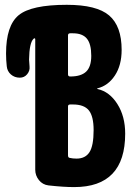

<svg xmlns="http://www.w3.org/2000/svg" viewBox="-20 -760 540 790"><path d="M294.9 -107.4Q331.1 -107.4 348.1 -133.8Q365.2 -160.2 365.2 -224.6Q365.2 -281.2 345.7 -305.7Q326.2 -330.1 280.3 -330.1H268.6Q259.8 -330.1 259.8 -322.3V-121.1Q259.8 -111.3 266.6 -110.4Q279.3 -107.4 294.9 -107.4ZM259.8 -614.3V-454.1Q259.8 -445.3 268.6 -445.3H269.5Q313.5 -445.3 334.5 -465.3Q355.5 -485.4 355.5 -530.3Q355.5 -579.1 337.4 -601.1Q319.3 -623 280.3 -623H268.6Q259.8 -623 259.8 -614.3ZM381.8 -393.6Q430.7 -382.8 462.9 -332Q495.1 -281.2 495.1 -210Q495.1 9.8 285.2 9.8Q241.2 9.8 179.7 2.9Q155.3 0 140.1 -19Q125 -38.1 125 -61.5V-597.7Q125 -605.5 118.2 -600.6Q100.6 -584 99.6 -514.6Q99.6 -505.9 101.6 -486.3Q103.5 -468.8 91.8 -454.6Q80.1 -440.4 61.5 -440.4Q40 -440.4 24.9 -453.6Q9.8 -466.8 7.8 -487.3Q4.9 -512.7 4.9 -540Q4.9 -654.3 56.6 -697.3Q108.4 -740.2 254.9 -740.2Q377.9 -740.2 429.2 -696.3Q480.5 -652.3 480.5 -554.7Q480.5 -491.2 452.6 -449.2Q424.8 -407.2 380.9 -396.5Q379.9 -396.5 379.9 -395Q379.9 -393.6 381.8 -393.6Z"/></svg>

Font: Rounded Mgen+ 1m bold
Style: Bold
Weight: 700
Designer: [Source Han Sans]
Ryoko NISHIZUKA  (kana & ideographs); Paul D. Hunt (Latin, Greek & Cyrillic); Wenlong ZHANG  (bopomofo
Version: Version 1.059.20150602